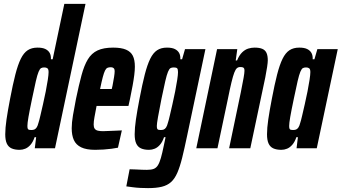

<svg xmlns="http://www.w3.org/2000/svg" viewBox="-20 -763 1758 988"><path d="M81 8Q56 8 39.5 0.5Q23 -7 15 -24.5Q7 -42 7 -72Q7 -104 13.5 -148.5Q20 -193 32 -255Q46 -329 59 -379.5Q72 -430 87 -460.5Q102 -491 122.5 -504.5Q143 -518 173 -518Q199 -518 214 -510.5Q229 -503 236 -490Q243 -477 242 -458H251L311 -743H420L263 0H159L166 -57H158Q150 -33 137.5 -18.5Q125 -4 110.5 2Q96 8 81 8ZM141 -94Q150 -94 156.5 -96.5Q163 -99 168.5 -107Q174 -115 178 -131Q182 -143 188 -169Q194 -195 201.5 -227.5Q209 -260 215.5 -293Q222 -326 226 -352.5Q230 -379 230 -392Q230 -407 224 -411.5Q218 -416 208 -416Q198 -416 191.5 -412.5Q185 -409 178.5 -393.5Q172 -378 164.5 -345.5Q157 -313 145 -255Q132 -193 126.5 -161Q121 -129 121 -115Q121 -105 123 -100.5Q125 -96 130 -95Q135 -94 141 -94Z M470 8Q424 8 397.5 -5Q371 -18 360 -42.5Q349 -67 349 -103Q349 -132 355.5 -170Q362 -208 371 -254Q386 -326 399.5 -376Q413 -426 432 -457.5Q451 -489 482 -503.5Q513 -518 562 -518Q604 -518 628.5 -507.5Q653 -497 663.5 -476Q674 -455 674 -420Q674 -402 671 -377.5Q668 -353 662.5 -323Q657 -293 649 -254L641 -218H477Q470 -181 466 -159.5Q462 -138 462 -122Q462 -108 467.5 -100.5Q473 -93 484 -90.5Q495 -88 510 -88Q519 -88 537 -89Q555 -90 574.5 -90.5Q594 -91 607 -92L587 -3Q573 0 553.5 2.5Q534 5 512.5 6.5Q491 8 470 8ZM495 -305H555L559 -322Q564 -348 567 -367Q570 -386 570 -396Q570 -405 567.5 -409Q565 -413 560.5 -415Q556 -417 549 -417Q540 -417 533 -414Q526 -411 520.5 -400Q515 -389 509 -366.5Q503 -344 495 -305Z M742 205Q723 205 702.5 204Q682 203 663.5 200.5Q645 198 630 196L647 108Q661 108 678 109Q695 110 711 110.5Q727 111 736 111Q758 111 771 106Q784 101 792.5 87.5Q801 74 808 49.5Q815 25 823 -14Q825 -25 827.5 -35.5Q830 -46 832 -57H824Q816 -33 803.5 -18.5Q791 -4 776.5 2Q762 8 747 8Q722 8 705.5 0.5Q689 -7 681 -24.5Q673 -42 673 -72Q673 -104 679.5 -148.5Q686 -193 698 -255Q712 -329 725 -379.5Q738 -430 753 -460.5Q768 -491 788.5 -504.5Q809 -518 839 -518Q865 -518 880 -510.5Q895 -503 902 -490Q909 -477 908 -458H917L932 -510H1037L943 -65Q929 2 917.5 48.5Q906 95 892.5 126Q879 157 860 174Q841 191 812.5 198Q784 205 742 205ZM807 -94Q816 -94 822.5 -96.5Q829 -99 834.5 -107Q840 -115 844 -131Q848 -143 854 -169Q860 -195 867.5 -227.5Q875 -260 881.5 -293Q888 -326 892 -352.5Q896 -379 896 -392Q896 -407 891.5 -411.5Q887 -416 874 -416Q864 -416 857.5 -412.5Q851 -409 844.5 -393.5Q838 -378 830.5 -345.5Q823 -313 811 -255Q799 -195 793 -160.5Q787 -126 787 -115Q787 -105 789 -100.5Q791 -96 796 -95Q801 -94 807 -94Z M990 0 1097 -510H1201L1193 -452H1200Q1211 -479 1226 -493.5Q1241 -508 1257.5 -513Q1274 -518 1290 -518Q1315 -518 1330 -511.5Q1345 -505 1351.5 -490.5Q1358 -476 1358 -452Q1358 -442 1354.5 -418Q1351 -394 1345 -364L1268 0H1159L1219 -287Q1229 -337 1233.5 -362.5Q1238 -388 1238 -399Q1238 -407 1236 -411Q1234 -415 1229 -416.5Q1224 -418 1216 -418Q1206 -418 1199 -412Q1192 -406 1185.5 -389Q1179 -372 1171 -339Q1163 -306 1152 -251L1099 0Z M1428 8Q1403 8 1386.5 0.5Q1370 -7 1362 -24.5Q1354 -42 1354 -72Q1354 -104 1360.5 -148.5Q1367 -193 1379 -255Q1393 -329 1406 -379.5Q1419 -430 1434 -460.5Q1449 -491 1469.5 -504.5Q1490 -518 1520 -518Q1546 -518 1561 -510.5Q1576 -503 1583 -490Q1590 -477 1589 -458H1598L1613 -510H1718L1610 0H1506L1513 -57H1505Q1497 -33 1484.5 -18.5Q1472 -4 1457.5 2Q1443 8 1428 8ZM1488 -94Q1497 -94 1503.5 -96.5Q1510 -99 1515.5 -107Q1521 -115 1525 -131Q1529 -143 1535 -169Q1541 -195 1548.5 -227.5Q1556 -260 1562.5 -293Q1569 -326 1573 -352.5Q1577 -379 1577 -392Q1577 -407 1571 -411.5Q1565 -416 1555 -416Q1545 -416 1538.5 -412.5Q1532 -409 1525.5 -393.5Q1519 -378 1511.5 -345.5Q1504 -313 1492 -255Q1479 -193 1473.5 -161Q1468 -129 1468 -115Q1468 -105 1470 -100.5Q1472 -96 1477 -95Q1482 -94 1488 -94Z"/></svg>

Font: Saira UltraCondensed ExtraBold
Style: Italic
Weight: 800
Width: 1
Italic angle: -12°
Designer: Hector Gatti with collaboration of the Omnibus-Type team
Foundry: Omnibus-Type
Version: Version 1.101